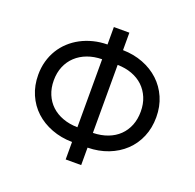

<svg xmlns="http://www.w3.org/2000/svg" viewBox="-127 -859 1005 991"><g transform="rotate(20 375.0 -363.5)"><path d="M419 -631.4Q478.7 -630.3 529.8 -610.6Q581 -590.9 618.6 -555.9Q656.2 -521 677.6 -472.1Q698.9 -423.3 698.9 -364.3Q698.9 -305 678.1 -256Q657.3 -207 620 -171.9Q582.7 -136.7 531.4 -116.8Q480.1 -96.9 419 -95.9V0H333.8V-95.9Q272.7 -96.9 220.9 -116.7Q169 -136.4 131.2 -171.3Q93.4 -206.3 72.3 -255.1Q51.1 -304 51.1 -362.9Q51.1 -402.3 60.9 -437.5Q70.7 -472.7 88.8 -502.3Q106.9 -532 132.5 -555.6Q158 -579.2 189.5 -595.9Q220.9 -612.6 257.5 -621.8Q294 -631 333.8 -631.4V-727.3H419ZM333.8 -550.4Q289.8 -549.7 253.6 -536.2Q217.3 -522.7 191.2 -498.2Q165.1 -473.7 150.7 -439.5Q136.4 -405.2 136.4 -362.9Q136.4 -321 150.6 -286.9Q164.8 -252.8 190.5 -228.7Q216.3 -204.5 252.7 -191.1Q289.1 -177.6 333.8 -176.8ZM419 -176.8Q463.8 -177.9 499.8 -191.6Q535.9 -205.3 561.1 -229.8Q586.3 -254.3 600 -288.4Q613.6 -322.4 613.6 -364.3Q613.6 -406.6 599.4 -440.5Q585.2 -474.4 559.7 -498.8Q534.1 -523.1 498.2 -536.4Q462.4 -549.7 419 -550.4Z"/></g></svg>

Font: Interop
Style: Regular
Weight: 400
Designer: Rasmus Andersson, Google, Jang Haemin
Foundry: jhaemin
Version: Version 1.008